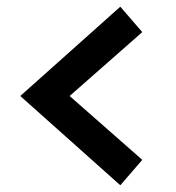

<svg xmlns="http://www.w3.org/2000/svg" viewBox="-20 -533 521 568"><path d="M186 -249 400.9 -438 335.9 -513.2 40 -249 335.9 15.1 400.9 -60.1Z"/></svg>

Font: Sura
Style: Bold
Weight: 700
Designer: Carolina Giovagnoli
Foundry: Huerta Tipografica
Version: Version 1.002;PS 001.002;hotconv 1.0.70;makeotf.lib2.5.58329